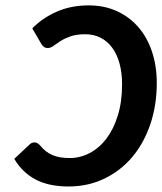

<svg xmlns="http://www.w3.org/2000/svg" viewBox="-20 -675 593 702"><path d="M106 -154.3Q111.3 -154.3 116.2 -151.6Q121.1 -148.9 125 -145Q135.7 -131.8 147 -122.8Q158.2 -113.8 171.4 -108.2Q184.6 -102.5 200 -99.9Q215.3 -97.2 235.4 -97.2Q272.9 -97.2 307.6 -115.2Q342.3 -133.3 368.7 -167.7Q395 -202.1 410.6 -252.2Q426.3 -302.2 426.3 -366.7Q426.3 -409.2 417 -443.1Q407.7 -477.1 390.1 -500.7Q372.6 -524.4 347.7 -537.1Q322.8 -549.8 291.5 -549.8Q259.3 -549.8 237.5 -542Q215.8 -534.2 200.9 -524.7Q186 -515.1 175.5 -507.3Q165 -499.5 155.3 -499.5Q145.5 -499.5 140.4 -503.7Q135.3 -507.8 131.8 -513.2L98.1 -571.3Q135.3 -609.4 187.5 -632.3Q239.7 -655.3 304.2 -655.3Q361.8 -655.3 408 -634Q454.1 -612.8 486.3 -575.2Q518.6 -537.6 535.9 -485.6Q553.2 -433.6 553.2 -371.6Q553.2 -290.5 529.8 -221.2Q506.3 -151.9 463.9 -101.3Q421.4 -50.8 361.8 -22Q302.2 6.8 230.5 6.8Q158.2 6.8 109.6 -19Q61 -44.9 32.2 -94.2L87.9 -146.5Q92.3 -150.9 96.9 -152.6Q101.6 -154.3 106 -154.3Z"/></svg>

Font: Carlito
Style: Bold Italic
Weight: 700
Italic angle: -7°
Designer: Lukasz Dziedzic
Foundry: tyPoland Lukasz Dziedzic
Version: Version 1.104